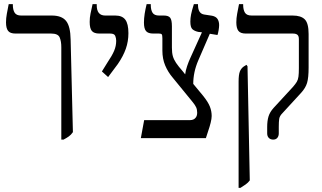

<svg xmlns="http://www.w3.org/2000/svg" viewBox="-20 -667 1553 927"><path d="M276 7V-439Q276 -468 268 -486.5Q260 -505 227 -505H55Q29 -505 19 -518Q9 -531 9 -559Q9 -579 13 -600.5Q17 -622 22 -647H42V-644Q42 -620 50.5 -606Q59 -592 82 -592H230Q278 -592 299 -566Q320 -540 321 -476L332 -29Q323 -16 312.5 -8.5Q302 -1 287 7Z M502 -295 472 -322 498 -364Q521 -398 531 -421.5Q541 -445 541 -470Q541 -482 536.5 -493.5Q532 -505 512 -505H460Q434 -505 423.5 -517.5Q413 -530 413 -561Q413 -582 417 -601Q421 -620 427 -647H447V-642Q447 -592 488 -592H537Q570 -592 585 -572Q600 -552 600 -507Q600 -467 587.5 -431.5Q575 -396 549 -358Z M660 0 676 -87H897Q915 -87 924 -98Q932 -107 932 -123Q932 -138 927 -149Q922 -160 908 -177L814 -292Q791 -319 777.5 -351Q764 -383 764 -423V-482Q764 -497 761 -501Q758 -505 748 -505H720Q695 -505 685 -517Q675 -529 675 -558Q675 -578 678.5 -600.5Q682 -623 688 -647H708V-643Q708 -619 716.5 -605.5Q725 -592 748 -592H771Q793 -592 801.5 -581.5Q810 -571 810 -540V-437Q810 -412 814.5 -396Q819 -380 830 -363.5Q841 -347 863 -322L874 -308Q876 -326 883.5 -348Q891 -370 898 -385L955 -511L937 -513Q919 -517 909 -526Q899 -535 899 -563Q899 -579 902.5 -597Q906 -615 916 -647H936V-643Q936 -602 965 -597L1004 -591Q1023 -587 1030.5 -575Q1038 -563 1038 -546Q1038 -536 1035.5 -521Q1033 -506 1030 -498L993 -504L938 -377Q925 -347 919 -318.5Q913 -290 913 -262L961 -204Q985 -174 993.5 -152Q1002 -130 1002 -107Q1002 -94 997 -74Q992 -54 985 -34Q978 -14 974 0Z M1299 7Q1286 7 1278 -1Q1270 -9 1270 -23V-54Q1270 -84 1276.5 -105Q1283 -126 1301 -146L1395 -248Q1407 -262 1413 -272Q1419 -282 1421 -297Q1423 -312 1423 -338V-478Q1423 -493 1416 -499Q1409 -505 1394 -505H1167Q1141 -505 1131 -518Q1121 -531 1121 -559Q1121 -579 1125 -600.5Q1129 -622 1134 -647H1154V-644Q1154 -620 1162.5 -606Q1171 -592 1195 -592H1393Q1433 -592 1451.5 -573.5Q1470 -555 1470 -503V-341Q1470 -291 1462.5 -266.5Q1455 -242 1434 -219L1344 -121Q1330 -107 1328 -93Q1326 -79 1326 -55V-23Q1326 -10 1319 -1.5Q1312 7 1299 7ZM1132 240V-273Q1132 -306 1138 -321.5Q1144 -337 1157 -346L1170 -354L1175 -347L1186 204Q1178 215 1166 223.5Q1154 232 1141 240Z"/></svg>

Font: Noto Serif Hebrew Condensed
Style: Regular
Weight: 400
Width: 3
Designer: Monotype Design Team
Foundry: Monotype Imaging Inc.
Version: Version 2.004; ttfautohint (v1.8.4.7-5d5b)